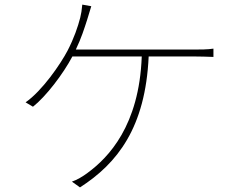

<svg xmlns="http://www.w3.org/2000/svg" viewBox="-20 -790 1040 833"><path d="M309 -575C333 -625 346 -667 358 -704L376 -763L337 -770C335 -746 332 -729 328 -713C318 -674 301 -624 273 -570C242 -511 163 -396 91 -346L123 -327C179 -371 254 -469 294 -545H595C584 -244 450 -106 360 -40C339 -24 313 -9 292 -2L327 23C489 -81 611 -236 625 -545H823C846 -545 881 -544 906 -543V-579C881 -575 847 -575 823 -575Z"/></svg>

Font: Noto Sans CJK JP Thin
Style: Regular
Weight: 250
Designer: Ryoko NISHIZUKA (kana & ideographs); Paul D. Hunt (Latin, Greek & Cyrillic); Wenlong ZHANG (bopomofo); Sandoll Communica
Foundry: Adobe Systems Incorporated
Version: Version 1.004;PS 1.004;hotconv 1.0.82;makeotf.lib2.5.63406